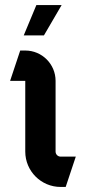

<svg xmlns="http://www.w3.org/2000/svg" viewBox="-20 -720 340 760"><path d="M124 -700 74 -580H154L224 -700ZM60 -520 20 -400H80V-120C80 -42.7 142.7 20 220 20H240L280 -100H220C209 -100 200 -109 200 -120V-400C200 -466.2 146.2 -520 80 -520Z"/></svg>

Font: Abibas
Style: Medium
Weight: 500
Version: Version 0.3